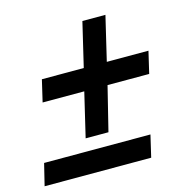

<svg xmlns="http://www.w3.org/2000/svg" viewBox="-105 -710 761 797"><g transform="rotate(-15 275.0 -311.0)"><path d="M206 -148 251 -338H72L94 -432H274L319 -622H418L373 -432H552L530 -338H351L304 -148ZM-10 0 13 -94H470L448 0Z"/></g></svg>

Font: Ubuntu Sans Mono Medium
Style: Italic
Weight: 500
Italic angle: -13.5°
Monospace: yes
Designer: Dalton Maag Ltd
Foundry: Dalton Maag Ltd
Version: Version 1.006